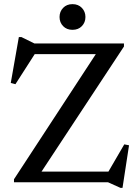

<svg xmlns="http://www.w3.org/2000/svg" viewBox="-20 -880 668 927"><path d="M578.5 -670V-655.5L180.5 -51.5H503.5L580 -183L603 -178.5L571.5 27H561.5L501.5 0H47.5V-14.5L442.5 -618.5H147.5L54.5 -473.5L32 -479.5L71 -701H83.5L146.5 -670ZM330 -736Q302 -736 284.8 -753.8Q267.5 -771.5 267.5 -798Q267.5 -824 284.8 -842Q302 -860 330 -860Q358 -860 375.2 -842Q392.5 -824 392.5 -798Q392.5 -771.5 375.2 -753.8Q358 -736 330 -736Z"/></svg>

Font: Newsreader Text Medium
Style: Regular
Weight: 500
Designer: Hugues Gentile
Foundry: Production Type
Version: Version 1.001